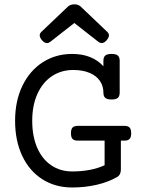

<svg xmlns="http://www.w3.org/2000/svg" viewBox="-20 -833 640 864"><path d="M342.8 -803.7 462.4 -689.9Q470.2 -682.6 470.2 -673.8Q470.2 -663.6 459 -650.9Q448.7 -639.2 437.5 -639.2Q429.7 -639.2 422.4 -645L314.5 -729.5L206.5 -645Q199.2 -639.2 191.4 -639.2Q180.2 -639.2 169.9 -650.9Q158.7 -663.6 158.7 -673.8Q158.7 -682.6 166.5 -689.9L286.1 -803.7Q296.9 -813.5 314.5 -813.5Q332 -813.5 342.8 -803.7ZM518.6 -558.6V-417Q518.6 -399.9 510.3 -392.6Q502 -385.3 481.9 -385.3Q461.9 -385.3 453.6 -392.6Q445.3 -399.9 445.3 -417Q445.3 -446.3 429.4 -469.2Q413.6 -492.2 382.8 -505.1Q352.1 -518.1 309.6 -518.1Q255.4 -518.1 213.6 -490.2Q171.9 -462.4 148.4 -410.6Q125 -358.9 125 -289.6Q125 -220.2 147.2 -168.7Q169.4 -117.2 210.2 -89.4Q251 -61.5 304.7 -61.5Q390.1 -61.5 450.7 -89.4V-200.2H330.1Q313.5 -200.2 306.4 -207.8Q299.3 -215.3 299.3 -233.4Q299.3 -251.5 306.4 -259Q313.5 -266.6 330.1 -266.6H539.6Q556.2 -266.6 563.2 -259Q570.3 -251.5 570.3 -233.4Q570.3 -215.3 563.2 -207.8Q556.2 -200.2 539.6 -200.2H523.9V-69.8Q523.9 -45.9 506.3 -36.1Q466.3 -13.2 414.1 -1.2Q361.8 10.7 304.7 10.7Q228.5 10.7 170.2 -26.6Q111.8 -64 79.8 -132.1Q47.9 -200.2 47.9 -289.6Q47.9 -378.4 80.8 -446.8Q113.8 -515.1 172.1 -552.7Q230.5 -590.3 304.7 -590.3Q350.6 -590.3 386 -575.9Q421.4 -561.5 445.3 -534.7V-558.6Q445.3 -575.7 453.6 -583Q461.9 -590.3 481.9 -590.3Q502 -590.3 510.3 -583Q518.6 -575.7 518.6 -558.6Z"/></svg>

Font: Courier Prime
Style: Regular
Weight: 400
Designer: Alan Dague-Greene, Quote-Unquote Apps
Foundry: Quote-Unquote Apps
Version: Version 3.018